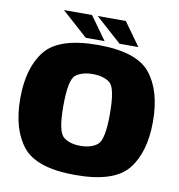

<svg xmlns="http://www.w3.org/2000/svg" viewBox="-90 -911 929 999"><g transform="rotate(10 374.5 -411.5)"><path d="M373.5 6Q578.5 6 651.2 -84.5Q724 -175 724 -337.5Q724 -500 651.2 -590.5Q578.5 -681 373.5 -681Q168.5 -681 95.8 -590.5Q23 -500 23 -337.5Q23 -175 95.8 -84.5Q168.5 6 373.5 6ZM373.5 -148Q316.5 -148 283.5 -174.8Q250.5 -201.5 250.5 -337.5Q250.5 -476 283.5 -501.5Q316.5 -527 373.5 -527Q430.5 -527 463.5 -501.5Q496.5 -476 496.5 -337.5Q496.5 -201.5 463.5 -174.8Q430.5 -148 373.5 -148ZM482.5 -706.5H582L494 -829H345.5ZM304 -706.5H403.5L315.5 -829H167Z"/></g></svg>

Font: Anybody UltraCondensed Thin Black
Style: Regular
Weight: 900
Version: Version 1.111